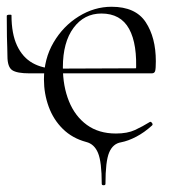

<svg xmlns="http://www.w3.org/2000/svg" viewBox="-20 -415 521 568"><path d="M281 129Q281 64 270 37.5Q259 11 235 5Q194 -6 166 -33.5Q138 -61 124 -99.5Q110 -138 110 -180Q110 -241 138.5 -289.5Q167 -338 213 -366.5Q259 -395 310 -395Q381 -395 411 -349.5Q441 -304 441 -234Q441 -212 439 -205Q437 -198 429 -198H382Q387 -284 362 -329.5Q337 -375 280 -375Q229 -375 197.5 -332.5Q166 -290 166 -216Q166 -160 184 -115.5Q202 -71 237 -45.5Q272 -20 323 -20Q357 -20 379.5 -30.5Q402 -41 423 -54Q426 -56 429.5 -51.5Q433 -47 430 -44Q407 -23 383 -10.5Q359 2 338 6Q314 10 303 36Q292 62 292 129Q292 133 286.5 133Q281 133 281 129ZM67 -198Q30 -198 16 -207.5Q2 -217 2 -249Q2 -260 1.5 -272.5Q1 -285 0.5 -307Q0 -329 0 -368Q0 -371 7 -371.5Q14 -372 14 -370Q14 -315 30.5 -280Q47 -245 76.5 -228.5Q106 -212 145 -212L392 -213V-198Z"/></svg>

Font: Cormorant Garamond Light
Style: Regular
Weight: 300
Designer: Christian Thalmann (Catharsis Fonts)
Foundry: Catharsis Fonts
Version: Version 4.001